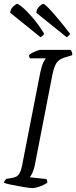

<svg xmlns="http://www.w3.org/2000/svg" viewBox="-26 -958 388 978"><path d="M137 0Q129 0 110 -3Q91 -6 67.5 -10Q44 -14 24 -18.5Q4 -23 -6 -27Q-5 -33 -0.5 -39Q4 -45 6 -47L32 -51Q45 -53 56 -58Q67 -63 75.5 -79.5Q84 -96 90 -133L179 -588Q186 -621 194.5 -639Q203 -657 208 -661H127Q125 -663 123.5 -667.5Q122 -672 122 -678Q127 -683 138.5 -689Q150 -695 162 -699.5Q174 -704 180 -704H333Q336 -701 339.5 -694Q343 -687 342 -677L300 -664Q273 -655 261 -636Q249 -617 241 -578L151 -115Q146 -92 138.5 -76.5Q131 -61 126 -55L210 -46Q212 -44 213.5 -38.5Q215 -33 215 -27Q197 -15 175 -7.5Q153 0 137 0ZM314 -768 159 -893Q160 -911 173.5 -924.5Q187 -938 195 -938Q203 -938 240.5 -896.5Q278 -855 331 -786Q330 -782 324.5 -777Q319 -772 314 -768ZM181 -768 26 -893Q27 -911 41 -924.5Q55 -938 62 -938Q68 -938 90 -919.5Q112 -901 141.5 -866.5Q171 -832 199 -786Q197 -782 192 -777Q187 -772 181 -768Z"/></svg>

Font: Texturina 72pt 72pt ExtraLight
Style: Italic
Weight: 200
Italic angle: -11°
Designer: Guillermo Torres Carreño
Foundry: Omnibus-Type
Version: Version 1.002; ttfautohint (v1.8.3)